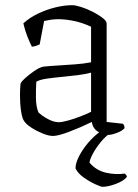

<svg xmlns="http://www.w3.org/2000/svg" viewBox="-20 -520 532 740"><path d="M184 4Q168 4 144.5 -5.5Q121 -15 101 -28Q81 -41 74 -52Q66 -61 61.5 -90Q57 -119 57 -152Q57 -164 57.5 -175Q58 -186 59 -196Q59 -202 75 -217Q91 -232 111.5 -246Q132 -260 146 -263Q154 -264 172.5 -265.5Q191 -267 210 -268Q237 -270 268.5 -272Q300 -274 331 -280V-417Q299 -432 266 -439Q233 -446 205 -446Q190 -446 176.5 -444Q163 -442 150 -439L133 -349Q129 -347 121 -344Q113 -341 103 -340Q96 -353 86 -378Q76 -403 70 -430Q94 -452 126.5 -467.5Q159 -483 193.5 -491.5Q228 -500 258 -500Q271 -500 293 -493Q315 -486 337.5 -474.5Q360 -463 375.5 -451Q391 -439 391 -429V-50L454 -43Q456 -41 458 -36.5Q460 -32 460 -26Q452 -16 431 -8Q410 0 397 0Q377 0 357 -13Q337 -26 334 -50Q291 -29 247.5 -12.5Q204 4 184 4ZM206 -49Q219 -49 242.5 -55.5Q266 -62 290.5 -71.5Q315 -81 331 -89V-240Q308 -234 281 -230.5Q254 -227 222 -224Q189 -221 161 -217Q133 -213 120 -205Q118 -175 118.5 -142Q119 -109 128 -87Q141 -74 164 -61.5Q187 -49 206 -49ZM375 200Q369 200 347 190Q325 180 302.5 164Q280 148 271 129Q271 109 284.5 82.5Q298 56 320 30Q342 4 368 -14H415Q388 3 367.5 28.5Q347 54 336 76Q325 98 325 107Q351 137 388 145.5Q425 154 461 149Q463 151 466 154Q469 157 469 162Q456 178 426 189Q396 200 375 200Z"/></svg>

Font: Texturina 72pt ExtraLight
Style: Regular
Weight: 200
Designer: Guillermo Torres Carreño
Foundry: Omnibus-Type
Version: Version 1.002; ttfautohint (v1.8.3)